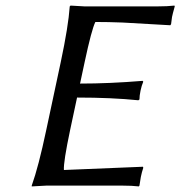

<svg xmlns="http://www.w3.org/2000/svg" viewBox="-20 -668 649 691"><path d="M232.4 -200.2Q208 -84.5 210 -56.2Q210 -56.2 494.6 -67.9L495.6 -64Q490.2 -47.9 486.8 -30.8Q485.8 -25.4 481.9 0L479.5 2.9Q455.6 0 419.9 0H147Q147 0 94.2 2.9V0Q118.7 -68.4 146.5 -200.2L198.7 -444.8Q226.1 -573.7 231 -645L233.9 -647.9Q235.8 -647.9 284.2 -645H546.9Q583 -645 607.9 -647.9L608.9 -645Q601.1 -617.2 599.1 -606.9Q597.2 -596.2 595.7 -581.1L592.8 -577.1Q592.8 -577.1 421.4 -586.9Q368.7 -588.9 323.2 -588.9Q309.6 -561.5 284.7 -444.8L268.1 -367.2Q374 -367.2 493.2 -377L495.6 -374Q489.7 -360.4 485.8 -341.8Q481.9 -323.2 481.9 -310.1L478 -307.1Q381.8 -316.9 257.3 -316.9Z"/></svg>

Font: Linux Biolinum Slanted O
Style: Slanted
Weight: 400
Designer: Philipp H. Poll
Foundry: Philipp H. Poll
Version: Version 1.0.4